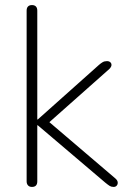

<svg xmlns="http://www.w3.org/2000/svg" viewBox="-20 -731 508 757"><path d="M106 6Q96 6 90.5 0Q85 -6 85 -16V-689Q85 -700 90.5 -705.5Q96 -711 106 -711Q116 -711 121.5 -705.5Q127 -700 127 -689V-260H129L370 -475Q378 -482 385 -486Q392 -490 402 -490Q410 -490 415 -485.5Q420 -481 419.5 -474Q419 -467 411 -459L154 -231V-267L433 -29Q443 -21 444 -13Q445 -5 440.5 0.5Q436 6 428 6Q419 6 412.5 2Q406 -2 395 -11L129 -237H127V-16Q127 6 106 6Z"/></svg>

Font: Nunito ExtraLight
Style: Regular
Weight: 200
Designer: Vernon Adams
Foundry: Vernon Adams
Version: Version 3.602